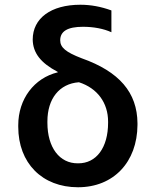

<svg xmlns="http://www.w3.org/2000/svg" viewBox="-20 -780 657 810"><path d="M118 -613C119 -557 151 -515 223 -477L224 -475C124 -451 57 -362 57 -252V-245C57 -92 158 10 309 10C459 10 559 -96 560 -253V-260C559 -390 483 -478 325 -534C257 -560 234 -580 234 -610C234 -648 265 -667 330 -667C375 -667 417 -659 450 -644V-736C406 -752 363 -760 319 -760C195 -760 118 -703 118 -613ZM180 -262V-268C180 -363 230 -427 313 -433C391 -408 436 -346 436 -267V-262C436 -158 387 -90 309 -91C231 -90 180 -158 180 -262Z"/></svg>

Font: Wafeq Semi Bold
Style: Regular
Weight: 600
Designer: Rasmus Andersson & Azza Alameddine
Foundry: Google & TypeTogether
Version: Version 3.000;January 28, 2025;FontCreator 15.0.0.3014 64-bi